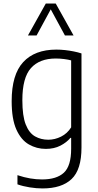

<svg xmlns="http://www.w3.org/2000/svg" viewBox="-20 -828 551 1078"><path d="M218.5 230Q185 230 147 224Q109 218 78 207V155.5Q115.5 168 149.8 173.8Q184 179.5 216 179.5Q298 179.5 338.8 141.5Q379.5 103.5 379.5 7.5V-54H375.5Q354.5 -28.5 319.2 -10.2Q284 8 237 8Q186 8 142.2 -17Q98.5 -42 72 -100.5Q45.5 -159 45.5 -260Q45.5 -409 110.2 -479.2Q175 -549.5 296.5 -549.5Q320 -549.5 345.2 -546.8Q370.5 -544 394.2 -539.2Q418 -534.5 437.5 -528V0.5Q437.5 124.5 382 177.2Q326.5 230 218.5 230ZM251 -43.5Q288 -43.5 323 -61Q358 -78.5 379.5 -113V-489Q363 -493.5 339.8 -496.5Q316.5 -499.5 293 -499.5Q202 -499.5 153.8 -445.8Q105.5 -392 105.5 -265.5Q105.5 -177 124.5 -129Q143.5 -81 176.8 -62.2Q210 -43.5 251 -43.5ZM137 -629 237 -808H293L393 -629H344.5L258.5 -787.5H271.5L185.5 -629Z"/></svg>

Font: Encode Sans SemiCondensed Light
Style: Regular
Weight: 300
Width: 4
Designer: Multiple Designers
Foundry: Impallari Type
Version: Version 3.002